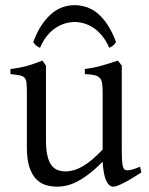

<svg xmlns="http://www.w3.org/2000/svg" viewBox="-20 -701 570 736"><path d="M522 -40Q503.9 -28.3 487.3 -18.3Q470.7 -8.3 456.5 -1Q442.4 6.3 431.6 10.5Q420.9 14.6 415 14.6Q397.9 14.6 387.2 -8.1Q376.5 -30.8 373.5 -81.1Q343.3 -50.8 318.1 -32Q293 -13.2 271.7 -2.9Q250.5 7.3 232.7 11Q214.8 14.6 199.2 14.6Q176.3 14.6 155.3 8.3Q134.3 2 118.2 -14.9Q102.1 -31.7 92.5 -61Q83 -90.3 83 -136.2V-347.2Q83 -370.6 81.5 -383.5Q80.1 -396.5 74 -403.1Q67.9 -409.7 55.2 -412.1Q42.5 -414.6 20 -417V-436.5Q37.6 -438.5 53 -441.4Q68.4 -444.3 82.8 -448.2Q97.2 -452.1 111.8 -457.3Q126.5 -462.4 142.6 -468.8L156.2 -449.7V-163.1Q156.2 -128.9 161.4 -106Q166.5 -83 176 -69.3Q185.5 -55.7 199.5 -49.8Q213.4 -43.9 231 -43.9Q246.6 -43.9 262.9 -48.6Q279.3 -53.2 296.6 -63.2Q314 -73.2 333 -89.1Q352.1 -105 373.5 -127.9V-347.2Q373.5 -369.1 371.3 -382.3Q369.1 -395.5 361.8 -402.8Q354.5 -410.2 341.1 -413.1Q327.6 -416 305.2 -417V-436.5Q340.3 -440.9 372.6 -450.2Q404.8 -459.5 432.1 -468.8L446.8 -449.7V-124Q446.8 -93.8 449 -74.7Q451.2 -55.7 458 -50.8Q463.9 -46.9 478 -49.1Q492.2 -51.3 517.1 -62ZM107.4 -539.6Q122.1 -579.1 140.4 -606Q158.7 -632.8 179 -649.7Q199.2 -666.5 221.2 -673.8Q243.2 -681.2 265.1 -681.2Q289.1 -681.2 311.5 -673.8Q334 -666.5 354.2 -649.7Q374.5 -632.8 392.3 -606Q410.2 -579.1 424.8 -539.6Q418.9 -530.8 413.1 -526.1Q407.2 -521.5 398.9 -517.6Q386.7 -545.4 370.8 -564.5Q355 -583.5 337.4 -595Q319.8 -606.4 301.5 -611.6Q283.2 -616.7 267.1 -616.7Q250 -616.7 231.2 -611.6Q212.4 -606.4 194.6 -595Q176.8 -583.5 160.9 -564.5Q145 -545.4 133.3 -517.6Q125 -521.5 119.1 -526.1Q113.3 -530.8 107.4 -539.6Z"/></svg>

Font: Akkhara
Style: Regular
Weight: 400
Designer: J. Victor Gaultney
Version: Version 1.00 June 13, 2006, initial release